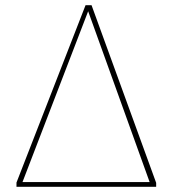

<svg xmlns="http://www.w3.org/2000/svg" viewBox="-20 -714 660 734"><path d="M43 0V-16L307 -694H330L577 -15V0ZM66 -18H552L317 -671Z"/></svg>

Font: Cantarell Thin
Style: Regular
Weight: 100
Designer: Dave Crossland, Nikolaus Waxweiler, Florian Fecher, Jacques Le Bailly, Eben Sorkin, Alexei Vanyashin, Alexios Zavras, Em
Version: Version 0.303